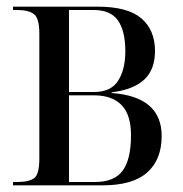

<svg xmlns="http://www.w3.org/2000/svg" viewBox="-20 -556 549 576"><path d="M19 0V-10H31Q67 -10 82.5 -21.5Q98 -33 98 -80V-455Q98 -501 82 -513.5Q66 -526 31 -526H19V-536H273Q363 -536 404 -501Q445 -466 445 -403Q445 -347 412.5 -317Q380 -287 315 -279V-277Q465 -266 465 -148Q465 -77 421.5 -38.5Q378 0 288 0ZM262 -280Q313 -280 334.5 -314Q356 -348 356 -402Q356 -463 334 -494.5Q312 -526 261 -526H187V-280ZM265 -10Q323 -10 348 -44Q373 -78 373 -150Q373 -212 344.5 -241Q316 -270 262 -270H187V-10Z"/></svg>

Font: Noto Serif Display Condensed
Style: Regular
Weight: 400
Width: 3
Designer: Monotype Design Team
Foundry: Monotype Imaging Inc.
Version: Version 2.009